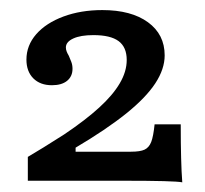

<svg xmlns="http://www.w3.org/2000/svg" viewBox="-20 -714 411 385"><path d="M226.6 -351.6H35.8V-399.4Q62.3 -414.8 108.9 -444.6Q151.7 -473.4 179 -498.4Q206.4 -523.4 220.2 -547Q234.1 -570.6 234.1 -593.8Q234.1 -619.4 217.9 -631.5Q201.7 -643.6 167.3 -643.6Q141.6 -643.6 126.9 -636.8Q112.1 -630 112.1 -618.8Q112.1 -614.6 113.8 -610.4Q115.5 -606.2 118 -602.1Q120.5 -596.3 123 -589.9Q125.4 -583.5 125.4 -576.1Q125.4 -560.8 114.5 -551.9Q103.6 -543.1 84.1 -543.1Q60.6 -543.1 46.8 -556.9Q33 -570.8 33 -594.5Q33 -622.9 52.7 -645.5Q72.5 -668 107.3 -680.9Q142.1 -693.8 185.2 -693.8Q243.1 -693.8 276.7 -669.4Q310.2 -645 310.2 -603Q310.2 -575.6 291.4 -546.9Q272.6 -518.2 233.1 -486.4Q193.5 -454.6 131.6 -417.9V-409.8H242.7Q261.1 -409.8 270 -414Q278.8 -418.2 283.2 -429.3Q287.5 -440.4 290 -464.7H342.4Q342.4 -425 343.2 -397Q343.9 -368.9 345.5 -348.4Q330.5 -351.6 226.6 -351.6Z"/></svg>

Font: Playfair Micro SmCond SmLight
Style: Regular
Weight: 360
Width: 4
Designer: Claus Eggers Sørensen
Foundry: Claus Eggers Sørensen
Version: Version 2.100;Glyphs 3.2 (3219)